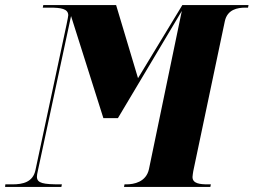

<svg xmlns="http://www.w3.org/2000/svg" viewBox="-62 -734 996 754"><path d="M-42 0H179L181 -10H175C109 -10 83 -14 83 -40C83 -44 84 -53 87 -65L217 -671L344 -270H401L652 -691L523 -70C512 -19 464 -10 434 -10H427L425 0H764L766 -10H755C723 -10 694 -13 694 -39C694 -43 696 -56 697 -62L821 -651C831 -697 871 -704 901 -704H912L914 -714H654L480 -427L394 -714H108L106 -704H134C176 -704 206 -700 206 -674C206 -670 204 -661 199 -636L77 -65C67 -19 28 -10 -13 -10H-41Z"/></svg>

Font: Noto Serif Display Condensed Black
Style: Italic
Weight: 900
Width: 3
Italic angle: -12°
Designer: Monotype Design Team
Foundry: Monotype Imaging Inc.
Version: Version 2.009